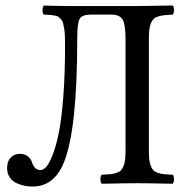

<svg xmlns="http://www.w3.org/2000/svg" viewBox="-20 -667 673 699"><path d="M5.9 -55.2Q5.9 -79.1 18.6 -93Q31.2 -106.9 51.8 -106.9Q86.4 -106.9 97.2 -74.2Q106 -47.9 127.9 -47.9Q138.2 -47.9 149.4 -60.8Q160.6 -73.7 173.1 -106.7Q185.5 -139.6 195.1 -188.7Q204.6 -237.8 210.7 -318.4Q216.8 -398.9 216.8 -499Q216.8 -520.5 216.3 -535.6Q215.8 -550.8 213.6 -563.2Q211.4 -575.7 209.5 -583.5Q207.5 -591.3 201.9 -597.2Q196.3 -603 192.1 -606Q188 -608.9 178.2 -610.6Q168.5 -612.3 161.1 -612.8Q153.8 -613.3 139.2 -613.8Q134.8 -620.1 134.8 -629.9Q134.8 -639.6 139.2 -647Q140.1 -647 145 -646.7Q149.9 -646.5 158.7 -646.2Q167.5 -646 179 -645.8Q190.4 -645.5 207.3 -645.3Q224.1 -645 242.2 -645H479Q511.2 -645 608.9 -647Q613.3 -642.6 613.3 -630.4Q613.3 -618.2 608.9 -613.8Q589.4 -612.8 578.1 -611.6Q566.9 -610.4 555.7 -606.9Q544.4 -603.5 539.1 -597.9Q533.7 -592.3 529.3 -582Q524.9 -571.8 523.4 -557.6Q522 -543.5 522 -522V-122.1Q522 -100.6 523.4 -86.7Q524.9 -72.8 529.3 -62.3Q533.7 -51.8 539.1 -46.4Q544.4 -41 555.7 -37.4Q566.9 -33.7 577.9 -32.7Q588.9 -31.7 608.9 -30.8Q613.3 -26.4 613.3 -14.4Q613.3 -2.4 608.9 2Q519 0 480 0Q439.9 0 350.1 2Q345.7 -2.4 345.7 -14.4Q345.7 -26.4 350.1 -30.8Q370.1 -31.7 381.1 -32.7Q392.1 -33.7 403.3 -37.4Q414.6 -41 419.9 -46.4Q425.3 -51.8 429.7 -62.3Q434.1 -72.8 435.5 -86.7Q437 -100.6 437 -122.1V-523.9Q437 -576.7 426.8 -595.2Q416.5 -613.8 384.8 -613.8H310.1Q278.3 -613.8 269.8 -598.1Q261.2 -582.5 261.2 -525.9Q261.2 -195.8 212.9 -76.2Q177.2 12.2 98.1 12.2Q82.5 12.2 67.6 9Q52.7 5.9 38.3 -1.2Q23.9 -8.3 14.9 -22.2Q5.9 -36.1 5.9 -55.2Z"/></svg>

Font: Common Serif
Style: Regular
Weight: 400
Designer: Philipp H. Poll, Khaled Hosny
Foundry: Stefan Peev, Context Ltd.
Version: Version 1.026